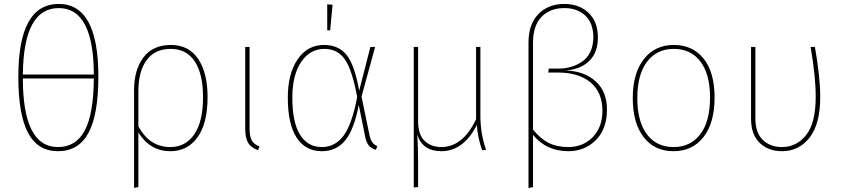

<svg xmlns="http://www.w3.org/2000/svg" viewBox="-20 -757 4274 974"><path d="M278 -737Q479 -737 479 -369Q479 -176 429 -83Q379 10 274 10Q172 10 122.5 -82.5Q73 -175 73 -368Q73 -737 278 -737ZM278 -716Q99 -716 96 -379H456Q455 -716 278 -716ZM274 -11Q366 -11 410.5 -96Q455 -181 456 -359H96Q96 -11 274 -11Z M847 -529Q937 -529 985 -458.5Q1033 -388 1033 -264Q1033 -131 982 -60.5Q931 10 845 10Q741 10 682 -85V192L660 196V-298Q660 -402 707.5 -465.5Q755 -529 847 -529ZM844 -11Q921 -11 965.5 -75.5Q1010 -140 1010 -264Q1010 -382 968 -445.5Q926 -509 846 -509Q766 -509 724 -452Q682 -395 682 -295V-116Q739 -11 844 -11Z M1246 -519V-106Q1246 -65 1257 -45Q1268 -25 1296 -14L1289 5Q1252 -9 1238 -33.5Q1224 -58 1224 -106V-519Z M1640 -735 1667 -733 1655 -603H1640ZM1624 -529Q1697 -529 1738 -478.5Q1779 -428 1802 -297L1859 -519H1883L1814 -267L1855 -69Q1864 -27 1894 -16L1887 3Q1866 -3 1853 -16.5Q1840 -30 1833 -61L1800 -224Q1776 -99 1731 -44.5Q1686 10 1613 10Q1530 10 1485 -58.5Q1440 -127 1440 -262Q1440 -382 1489.5 -455.5Q1539 -529 1624 -529ZM1625 -509Q1553 -509 1508 -443Q1463 -377 1463 -262Q1463 -136 1502 -73.5Q1541 -11 1613 -11Q1679 -11 1722 -67.5Q1765 -124 1792 -265Q1766 -404 1729 -456.5Q1692 -509 1625 -509Z M2446 3 2426 5Q2403 -58 2399 -123Q2331 10 2219 10Q2123 10 2097 -74Q2101 -3 2101 64V192L2079 194V-519H2101V-142Q2101 -74 2134 -42.5Q2167 -11 2219 -11Q2328 -11 2395 -152V-519H2417V-170Q2417 -78 2446 3Z M2850 -399Q2943 -397 3001.5 -344.5Q3060 -292 3059 -198Q3058 -101 3002 -45.5Q2946 10 2863 10Q2751 10 2684 -73V192L2661 197V-541Q2661 -634 2711 -685.5Q2761 -737 2843 -737Q2917 -737 2964.5 -693Q3012 -649 3013 -570Q3014 -493 2971 -449.5Q2928 -406 2850 -399ZM2863 -11Q2938 -11 2987.5 -62Q3037 -113 3036 -198Q3035 -290 2975 -339.5Q2915 -389 2811 -389H2761L2764 -409H2813Q2845 -409 2874 -417Q2903 -425 2930.5 -442.5Q2958 -460 2974 -492.5Q2990 -525 2990 -570Q2989 -641 2948.5 -678.5Q2908 -716 2843 -716Q2770 -716 2727 -671.5Q2684 -627 2684 -540V-99Q2723 -52 2764.5 -31.5Q2806 -11 2863 -11Z M3398 -529Q3494 -529 3549.5 -459.5Q3605 -390 3605 -262Q3605 -134 3549 -62Q3493 10 3397 10Q3300 10 3245 -61.5Q3190 -133 3190 -259Q3190 -386 3246.5 -457.5Q3303 -529 3398 -529ZM3398 -509Q3312 -509 3262.5 -444Q3213 -379 3213 -259Q3213 -141 3261.5 -76Q3310 -11 3397 -11Q3483 -11 3532.5 -76Q3582 -141 3582 -262Q3582 -380 3533.5 -444.5Q3485 -509 3398 -509Z M4114 -519Q4141 -365 4141 -266Q4141 -128 4087 -59Q4033 10 3947 10Q3877 10 3833.5 -32.5Q3790 -75 3790 -155V-519H3812V-156Q3812 -84 3849.5 -47.5Q3887 -11 3947 -11Q4021 -11 4069.5 -72Q4118 -133 4118 -266Q4118 -371 4092 -519Z"/></svg>

Font: FiraGO Thin
Style: Regular
Weight: 100
Designer: bBox Type
Foundry: bBox Type GmbH
Version: Version 1.001;PS 001.001;hotconv 1.0.88;makeotf.lib2.5.64775